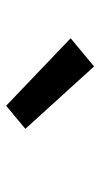

<svg xmlns="http://www.w3.org/2000/svg" viewBox="133 -994 333 640"><g transform="rotate(90 300.0 -673.5)"><path d="M332 -527 107 -742 201 -820 409 -591Z"/></g></svg>

Font: Iosevka Extended
Style: Bold
Weight: 700
Width: 7
Monospace: yes
Designer: Belleve Invis
Foundry: Belleve Invis
Version: Version 32.5.0; ttfautohint (v1.8.4)